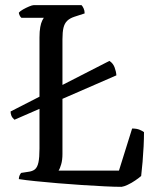

<svg xmlns="http://www.w3.org/2000/svg" viewBox="-20 -724 613 744"><path d="M36 -260Q27 -268 24 -276Q21 -284 21 -292L404 -488Q418 -479 424 -463Q430 -447 431 -432ZM451 0Q425 0 385 -2Q345 -4 298 -7Q251 -10 204 -14Q157 -18 117.5 -22Q78 -26 53 -30Q53 -38 56 -44.5Q59 -51 62 -54L88 -58Q106 -60 115.5 -68Q125 -76 129 -95Q133 -114 133 -148V-578Q133 -603 136 -619Q139 -635 143.5 -644Q148 -653 150 -655H63Q59 -658 56 -664.5Q53 -671 53 -675Q58 -681 69.5 -687.5Q81 -694 93 -699Q105 -704 110 -704H296Q300 -700 304 -691.5Q308 -683 308 -672L268 -659Q250 -653 240 -643Q230 -633 226 -616.5Q222 -600 222 -572V-127Q222 -104 217 -87Q212 -70 207 -63H441L492 -226Q510 -226 521.5 -221Q533 -216 538 -212Q538 -187 536.5 -156.5Q535 -126 532.5 -97Q530 -68 527 -42Q519 -35 504.5 -25Q490 -15 475 -8Q460 -1 451 0Z"/></svg>

Font: Texturina Medium 12pt Light
Style: Regular
Weight: 300
Version: Version 1.002